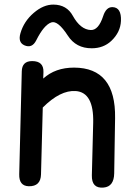

<svg xmlns="http://www.w3.org/2000/svg" viewBox="-20 -804 563 848"><path d="M122.1 -534.2Q77.1 -534.2 76.2 -488.8L64.9 -34.7Q63.5 17.6 107.4 18.6Q159.7 19.5 161.1 -33.7L168.9 -329.1Q246.6 -406.7 314.5 -401.9Q395 -396 391.6 -261.2L385.7 -29.8Q384.3 29.3 437.5 24.4Q483.4 20.5 484.4 -38.6L488.3 -282.7Q491.7 -504.9 307.1 -505.4Q224.1 -505.4 170.9 -457Q171.4 -471.7 171.9 -485.8Q173.3 -534.2 122.1 -534.2ZM140.1 -626Q174.3 -694.3 207 -705.1Q235.4 -714.4 279.3 -647Q315.9 -590.3 385.3 -590.8Q436.5 -590.8 471.2 -623Q512.2 -661.6 514.2 -711.9Q516.6 -771 477.5 -772.5Q448.7 -773.9 435.5 -732.4Q415 -669.9 380.9 -671.4Q335.4 -673.3 301.8 -733.9Q274.9 -783.2 216.3 -783.7Q171.9 -784.2 128.4 -746.6Q85.4 -709.5 70.3 -657.2Q58.6 -617.2 87.4 -604Q121.6 -588.9 140.1 -626Z"/></svg>

Font: Comic Relief
Style: Regular
Weight: 400
Designer: Jeff Davis
Foundry: Loudifier
Version: Version 1.200; ttfautohint (v1.8.4.7-5d5b)